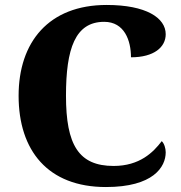

<svg xmlns="http://www.w3.org/2000/svg" viewBox="-20 -744 730 774"><path d="M407 10C598 10 648 -71 648 -130C648 -146 642 -166 632 -175C598 -130 543 -75 438 -75C297 -75 246 -160 246 -358C246 -548 283 -656 400 -656C482 -656 508 -580 508 -513C601 -513 648 -554 648 -606C648 -672 569 -724 410 -724C176 -724 55 -574 55 -358C55 -137 173 10 407 10Z"/></svg>

Font: Noto Serif Gurmukhi ExtraBold
Style: Regular
Weight: 800
Designer: Vaibhav Singh and the Monotype Design Team
Foundry: Monotype Imaging Inc.
Version: Version 2.004